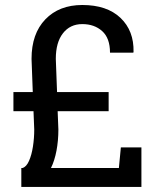

<svg xmlns="http://www.w3.org/2000/svg" viewBox="-20 -741 616 761"><path d="M64.5 0V-75.2H69.3Q84.5 -79.6 95 -103.3Q105.5 -127 110.6 -160.4Q115.7 -193.8 115.7 -227.5L112.8 -300.3H33.2V-376H109.9L105 -507.8Q105 -607.4 159.7 -664.3Q214.4 -721.2 306.2 -721.2Q403.8 -721.2 457.5 -670.2Q511.2 -619.1 509.3 -535.2L508.3 -532.2H416Q416 -589.8 385 -617.7Q354 -645.5 306.2 -645.5Q257.8 -645.5 229.5 -609.1Q201.2 -572.8 201.2 -507.8L206.1 -376H410.6V-300.3H208.5L211.4 -227.5Q211.4 -183.6 203.9 -143.8Q196.3 -104 182.1 -75.2H451.2L459 -156.7H540.5V0Z"/></svg>

Font: Roboto Slab LO
Style: Regular
Weight: 400
Designer: Google
Version: Version 2.000